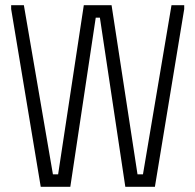

<svg xmlns="http://www.w3.org/2000/svg" viewBox="-20 -720 753 740"><path d="M23 -700H72L184 -48H204L303 -700H410L510 -48H531L641 -700H690V-685L577 0H463L365 -652H349L251 0H137L23 -685Z"/></svg>

Font: Phudu Light
Style: Regular
Weight: 300
Version: Version 1.005;gftools[0.9.23]